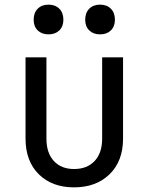

<svg xmlns="http://www.w3.org/2000/svg" viewBox="-20 -797 640 827"><path d="M299 10Q204 10 147 -46.5Q90 -103 90 -200V-550H180V-200Q180 -138 212 -103.5Q244 -69 299 -69Q355 -69 387.5 -103.5Q420 -138 420 -200V-550H510V-200Q510 -103 452 -46.5Q394 10 299 10ZM411 -649Q382 -649 364.5 -666Q347 -683 347 -712Q347 -742 364.5 -759.5Q382 -777 411 -777Q440 -777 457.5 -759.5Q475 -742 475 -712Q475 -683 457.5 -666Q440 -649 411 -649ZM189 -649Q160 -649 142.5 -666Q125 -683 125 -712Q125 -742 142.5 -759.5Q160 -777 189 -777Q218 -777 235.5 -759.5Q253 -742 253 -712Q253 -683 235.5 -666Q218 -649 189 -649Z"/></svg>

Font: JetBrainsMono NF
Style: Regular
Weight: 400
Designer: Philipp Nurullin, Konstantin Bulenkov
Foundry: JetBrains
Version: Version 2.251; ttfautohint (v1.8.3);Nerd Fonts 2.2.2